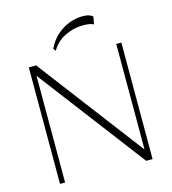

<svg xmlns="http://www.w3.org/2000/svg" viewBox="-134 -1054 1041 1162"><g transform="rotate(-15 387.0 -472.5)"><path d="M97 0V-730H143L663 -45H645V-730H677V0H637L115 -687H129V0ZM281 -785 269 -800Q291 -847 326 -879Q361 -911 404 -928Q447 -945 492 -945Q535 -945 554 -926L546 -879Q533 -886 516.5 -888.5Q500 -891 479 -891Q419 -891 365 -864Q311 -837 281 -785Z"/></g></svg>

Font: Savate ExtraLight
Style: Regular
Weight: 200
Designer: Max Esnée
Foundry: Plomb Type
Version: Version 2.000